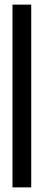

<svg xmlns="http://www.w3.org/2000/svg" viewBox="-20 -680 189 830"><path d="M34 130V-660H115V130Z"/></svg>

Font: Bricolage Grotesque 48pt Condensed
Style: Regular
Weight: 400
Width: 3
Designer: Mathieu Triay
Foundry: Atelier Triay
Version: Version 1.000; ttfautohint (v1.8.4.7-5d5b);gftools[0.9.32]